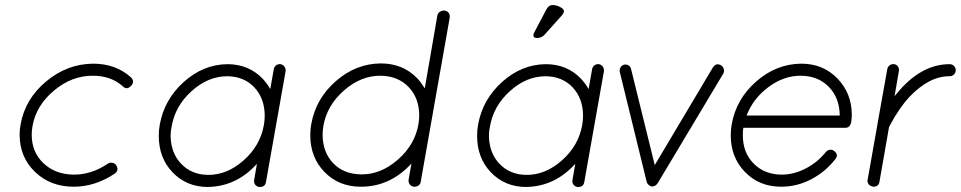

<svg xmlns="http://www.w3.org/2000/svg" viewBox="-20 -743 3818 763"><path d="M58 -208Q58 -230 62 -249Q80 -350 163.5 -419.5Q247 -489 350 -490Q440 -490 500 -436Q517 -419 501 -402Q484 -384 468 -400Q421 -442 350 -442Q266 -443 194.5 -383Q123 -323 109 -241Q106 -223 106 -208Q106 -139 152.5 -94.5Q199 -50 273 -49Q345 -49 409 -93Q417 -98 427 -96Q437 -94 442 -86Q454 -66 436 -53Q358 -1 273 -1Q180 -1 119 -60Q58 -119 58 -208Z M806 0Q721 0 665 -59Q611 -116 611 -203Q611 -228 615 -248Q633 -348 710.5 -417.5Q788 -487 884 -488Q969 -488 1025 -429Q1043 -409 1054 -389L1068 -468Q1070 -478 1077.5 -483.5Q1085 -489 1095 -488Q1105 -486 1110.5 -478Q1116 -470 1115 -460L1037 -20Q1034 0 1013 0H1009Q999 -2 993.5 -10Q988 -18 990 -28L1001 -92Q920 -2 806 0ZM662 -240Q658 -223 658 -203Q659 -135 700 -92Q741 -49 806 -48Q882 -47 948.5 -106Q1015 -165 1029 -248Q1032 -267 1032 -285Q1031 -353 990.5 -396Q950 -439 884 -440H883Q807 -440 741.5 -381Q676 -322 662 -240Z M1414 -1Q1326 -1 1269 -60Q1213 -118 1213 -206Q1213 -230 1217 -250Q1235 -351 1314.5 -420.5Q1394 -490 1493 -491Q1581 -491 1638 -432Q1650 -420 1668 -392L1718 -681Q1720 -691 1728.5 -696.5Q1737 -702 1747 -701Q1770 -696 1767 -672L1652 -21Q1651 -12 1644 -6.5Q1637 -1 1628 -1H1624Q1613 -3 1607.5 -11.5Q1602 -20 1604 -30L1615 -93Q1530 -1 1415 -1ZM1241 -246 1265 -242Q1262 -223 1262 -206Q1263 -137 1304.5 -94Q1346 -51 1415 -50Q1493 -49 1561 -108.5Q1629 -168 1643 -250Q1646 -268 1646 -286Q1645 -355 1603 -398Q1561 -441 1493 -442Q1415 -443 1347 -383.5Q1279 -324 1265 -242Z M2071 0Q1986 0 1930 -59Q1876 -116 1876 -203Q1876 -228 1880 -248Q1898 -348 1975.5 -417.5Q2053 -487 2149 -488Q2234 -488 2290 -429Q2308 -409 2319 -389L2333 -468Q2335 -478 2342.5 -483.5Q2350 -489 2360 -488Q2370 -486 2375.5 -478Q2381 -470 2380 -460L2302 -20Q2299 0 2278 0H2274Q2264 -2 2258.5 -10Q2253 -18 2255 -28L2266 -92Q2185 -2 2071 0ZM1927 -240Q1923 -223 1923 -203Q1924 -135 1965 -92Q2006 -49 2071 -48Q2147 -47 2213.5 -106Q2280 -165 2294 -248Q2297 -267 2297 -285Q2296 -353 2255.5 -396Q2215 -439 2149 -440H2148Q2072 -440 2006.5 -381Q1941 -322 1927 -240ZM2114 -592Q2100 -592 2100 -601Q2099 -607 2102 -612L2151 -705Q2160 -723 2176 -723Q2190 -723 2205 -715.5Q2220 -708 2221 -700Q2222 -693 2213 -682L2144 -605Q2132 -592 2114 -592Z M2846 -483Q2854 -478 2856.5 -468Q2859 -458 2854 -450L2593 -14Q2592 -14 2592 -13L2589 -10V-9L2588 -8Q2587 -8 2587 -7L2585 -6H2584L2583 -5L2579 -3H2578Q2576 -2 2572 -2Q2571 -2 2569 -2L2567 -3H2566Q2562 -5 2561 -6H2560L2558 -8L2557 -9L2554 -12Q2552 -14 2552 -16Q2550 -18 2550 -20L2443 -457Q2441 -466 2445.5 -474.5Q2450 -483 2460 -486Q2470 -488 2478 -483Q2486 -478 2488 -468L2582 -87L2813 -475Q2826 -495 2846 -483Z M2884 -205Q2884 -229 2888 -250Q2906 -350 2985.5 -419.5Q3065 -489 3164 -490Q3251 -490 3308 -431Q3365 -372 3365 -286Q3365 -278 3363 -260Q3363 -259 3362.5 -257Q3362 -255 3362 -254Q3356 -235 3339 -235H2934Q2932 -225 2932 -205Q2932 -137 2974.5 -93.5Q3017 -50 3085 -49Q3135 -49 3182 -73.5Q3229 -98 3262 -139Q3269 -147 3278.5 -148Q3288 -149 3296 -142Q3314 -127 3299 -110Q3260 -60 3203.5 -30.5Q3147 -1 3085 -1H3084Q2997 -1 2940 -60Q2884 -118 2884 -205ZM2947 -284H3317V-286Q3316 -354 3274 -397.5Q3232 -441 3164 -442Q3096 -443 3034.5 -397.5Q2973 -352 2947 -284Z M3447 -2Q3437 -4 3431.5 -11.5Q3426 -19 3428 -29L3467 -249V-250L3506 -468Q3508 -478 3515.5 -483.5Q3523 -489 3533 -488Q3543 -487 3548.5 -478.5Q3554 -470 3552 -460L3535 -361Q3537 -364 3542 -369Q3638 -488 3754 -488Q3764 -488 3771 -481Q3778 -474 3778 -464Q3778 -454 3771 -447Q3764 -440 3754 -440Q3674 -441 3595 -359Q3553 -314 3516 -244Q3514 -240 3513 -238L3475 -21Q3472 -1 3451 -1Q3448 -1 3447 -2Z"/></svg>

Font: Quicksand
Style: Italic
Weight: 400
Italic angle: -12°
Designer: Andrew Paglinawan
Foundry: Andrew Paglinawan
Version: 1.002